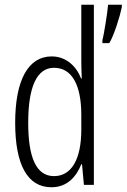

<svg xmlns="http://www.w3.org/2000/svg" viewBox="-20 -873 534 810"><path d="M197 -83C264 -83 302 -128 323 -180H326L334 -93H376V-853H323V-613C323 -591 324 -569 325 -542H322C303 -592 260 -635 198 -635C100 -635 44 -537 44 -355C44 -178 96 -83 197 -83ZM494 -843V-853H436C434 -824 418 -723 412 -704V-691H441C461 -723 486 -804 494 -843ZM208 -130C132 -130 99 -210 99 -355C99 -506 135 -587 208 -587C283 -587 323 -515 323 -388V-326C323 -202 282 -130 208 -130Z"/></svg>

Font: Noto Sans Kannada UI ExtraCondensed Light
Style: Regular
Weight: 300
Width: 2
Designer: Jelle Bosma - Monotype Design Team
Foundry: Monotype Imaging Inc.
Version: Version 2.005